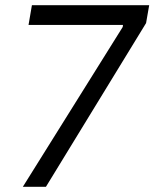

<svg xmlns="http://www.w3.org/2000/svg" viewBox="-20 -720 595 740"><path d="M68 0H157L543 -631L555 -700H103L90 -624H454L453 -616Z"/></svg>

Font: Fixel Display 20240404
Style: Italic
Weight: 400
Italic angle: -10°
Designer: AlfaBravo + MacPaw
Foundry: Kyrylo Tkachov, Marchela Mozhyna, Serhii Makarenko, Maria Weinstein, Zakhar Kryvoshyya
Version: Version 1.211;Glyphs 3.2 (3225)